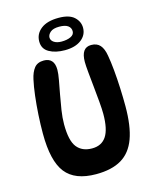

<svg xmlns="http://www.w3.org/2000/svg" viewBox="-135 -1025 912 1125"><g transform="rotate(-15 320.5 -463.0)"><path d="M307 8Q179 8 122.5 -64Q66 -136 66 -302Q66 -358 69.5 -416.5Q73 -475 79.5 -529.5Q86 -584 95 -624Q104 -666 123.5 -690.5Q143 -715 182 -715Q212 -715 228.5 -697Q245 -679 245 -642Q245 -619 238 -581Q231 -543 222.5 -498Q214 -453 207 -407.5Q200 -362 200 -323Q200 -223 231.5 -183.5Q263 -144 323 -144Q381 -144 409.5 -187Q438 -230 438 -323Q438 -352 434 -397Q430 -442 425 -491Q420 -540 416 -581.5Q412 -623 412 -644Q412 -731 473 -731Q508 -731 527 -709.5Q546 -688 553 -645Q560 -607 565 -553.5Q570 -500 572.5 -442Q575 -384 575 -333Q575 -212 547.5 -137Q520 -62 461 -27Q402 8 307 8ZM318 -741Q261 -741 223 -762.5Q185 -784 185 -829Q185 -875 222.5 -904.5Q260 -934 330 -934Q394 -934 424 -906.5Q454 -879 454 -841Q454 -797 417.5 -769Q381 -741 318 -741ZM312 -795Q345 -795 367.5 -805.5Q390 -816 390 -837Q390 -858 373 -870.5Q356 -883 320 -883Q283 -883 266 -868Q249 -853 249 -836Q249 -818 266.5 -806.5Q284 -795 312 -795Z"/></g></svg>

Font: DynaPuff
Style: Regular
Weight: 400
Designer: Toshi Omagari, Jennifer Daniel
Foundry: Google Fonts
Version: Version 2.000